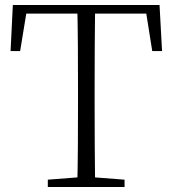

<svg xmlns="http://www.w3.org/2000/svg" viewBox="-20 -743 685 763"><path d="M170 0V-29L313 -40H332L475 -29V0ZM287 0Q289 -83 289.5 -166Q290 -249 290 -333V-390Q290 -474 289.5 -557.5Q289 -641 287 -723H358Q357 -641 356.5 -557.5Q356 -474 356 -390V-333Q356 -249 356.5 -166Q357 -83 358 0ZM22 -540 31 -723H614L624 -540H585L556 -723L587 -689H58L90 -723L60 -540Z"/></svg>

Font: Noto Serif KR ExtraLight ExtraLight
Style: Regular
Weight: 250
Version: Version 2.003-H1;hotconv 1.1.1;makeotfexe 2.6.0